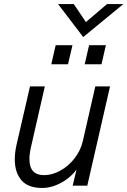

<svg xmlns="http://www.w3.org/2000/svg" viewBox="-20 -912 626 943"><path d="M52.7 -128.9Q52.7 -164.1 61.5 -202.1L127.4 -487.8H200.2L132.8 -192.4Q124.5 -157.7 124.5 -130.4Q124.5 -51.8 196.3 -51.8Q236.3 -51.8 276.4 -74Q316.4 -96.2 345.9 -134Q375.5 -171.9 386.2 -216.8L448.2 -487.8H520.5L408.7 0H336.9L356 -79.6Q340.3 -57.1 314 -36.4Q287.6 -15.6 254.4 -2.2Q221.2 11.2 186.5 11.2Q117.7 11.2 85.2 -26.9Q52.7 -64.9 52.7 -128.9ZM231.9 -596.2 253.4 -689.9H335.9L314 -596.2ZM396 -596.2 417.5 -689.9H500L478.5 -596.2ZM388.7 -730 265.1 -892.1H342.3L401.9 -803.7L505.9 -892.1H585.9Z"/></svg>

Font: Acari Sans
Style: Italic
Weight: 400
Italic angle: -13°
Designer: Alfredo Marco Pradil and Stefan Peev
Foundry: Hanken Design Co.
Version: Version 1.045;January 11, 2019;FontCreator 11.5.0.2425 64-bi